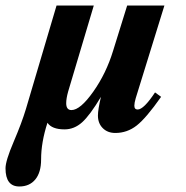

<svg xmlns="http://www.w3.org/2000/svg" viewBox="-80 -469 676 696"><path d="M516 -449 412 -113Q407 -96 407 -86Q407 -72 419 -72Q441 -72 482 -134L504 -118Q450 -41 415.5 -14Q381 13 338 13Q310 13 292.5 -4.5Q275 -22 275 -50Q275 -72 286 -118Q246 -51 217.5 -25.5Q189 0 154 0Q108 0 92 -24Q69 47 69 109Q69 156 48 181.5Q27 207 -10 207Q-60 207 -60 141Q-60 114 -30.5 45Q-1 -24 14 -74L125 -449H260L167 -137Q160 -112 160 -95Q160 -70 179 -70Q211 -70 258 -136.5Q305 -203 330 -285L381 -449Z"/></svg>

Font: STIX
Style: Bold Italic
Weight: 700
Italic angle: -16.33°
Designer: MicroPress Inc., with final additions and corrections provided by Coen Hoffman, Elsevier (retired)
Version: Version 1.1.1